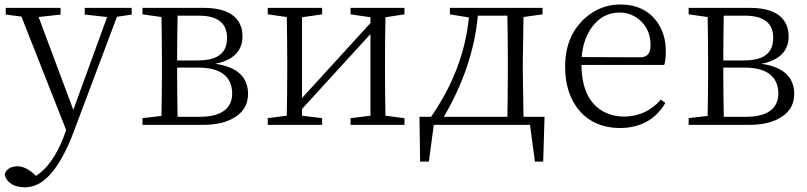

<svg xmlns="http://www.w3.org/2000/svg" viewBox="-29 -545 3524 838"><path d="M545.9 -510.7V-481.4L481.4 -471.7L292 32.2Q205.1 259.8 94.7 271.5Q86.9 272.5 81.1 272.5Q25.4 272.5 1 239.3Q-6.8 227.5 -8.8 215.8Q2 181.6 48.8 180.7Q82 181.6 119.1 213.9L127.9 222.7Q200.2 176.8 248 54.7L259.8 22.5L64.5 -472.7L-3.9 -481.4V-510.7H235.4V-481.4L139.6 -470.7L291 -65.4L438.5 -470.7L340.8 -481.4V-510.7Z M746.1 -35.2H842.8Q983.4 -36.1 984.4 -137.7Q982.4 -249 836.9 -250H744.1V-226.6Q744.1 -144.5 746.1 -35.2ZM840.8 -476.6H746.1Q744.1 -373 744.1 -281.2H835Q943.4 -281.2 959 -351.6Q961.9 -366.2 961.9 -382.8Q960 -475.6 840.8 -476.6ZM592.8 -510.7H858.4Q998 -510.7 1024.4 -423.8Q1029.3 -406.2 1029.3 -386.7Q1029.3 -305.7 944.3 -275.4Q927.7 -269.5 909.2 -266.6Q1052.7 -247.1 1053.7 -135.7Q1053.7 -59.6 978.5 -23.4Q929.7 0 856.4 0H592.8V-29.3L675.8 -39.1Q677.7 -150.4 677.7 -226.6V-284.2Q677.7 -361.3 675.8 -470.7L592.8 -482.4Z M1736.3 -482.4 1653.3 -469.7Q1651.4 -360.4 1651.4 -284.2V-226.6Q1651.4 -149.4 1653.3 -40L1736.3 -29.3V0H1501V-29.3L1587.9 -40V-396.5L1289.1 -69.3V-40L1377 -29.3V0H1139.6V-29.3L1222.7 -40Q1224.6 -149.4 1224.6 -226.6V-284.2Q1224.6 -361.3 1222.7 -470.7L1139.6 -482.4V-510.7H1377V-482.4L1289.1 -469.7V-117.2L1587.9 -444.3V-469.7L1501 -482.4V-510.7H1736.3Z M1908.2 -35.2H2185.5Q2187.5 -144.5 2187.5 -226.6V-284.2Q2187.5 -367.2 2185.5 -476.6H2056.6Q2036.1 -253.9 1908.2 -35.2ZM2255.9 -35.2H2347.7L2341.8 160.2H2305.7L2284.2 0H1864.3L1842.8 160.2H1804.7L1801.8 -35.2H1852.5Q1995.1 -241.2 2017.6 -468.8L1934.6 -482.4V-510.7H2338.9V-482.4L2255.9 -470.7Q2252.9 -306.6 2252.9 -284.2V-226.6Q2252.9 -197.3 2255.9 -35.2Z M2509.8 -295.9 2763.7 -294.9Q2805.7 -294.9 2809.6 -334Q2810.5 -340.8 2810.5 -347.7Q2810.5 -419.9 2757.8 -461.9Q2721.7 -490.2 2674.8 -490.2Q2597.7 -490.2 2549.8 -419.9Q2515.6 -368.2 2509.8 -295.9ZM2870.1 -261.7H2508.8Q2510.7 -102.5 2613.3 -53.7Q2650.4 -36.1 2696.3 -36.1Q2791 -37.1 2855.5 -110.4L2875 -95.7Q2820.3 -2 2710.9 11.7Q2694.3 13.7 2678.7 13.7Q2553.7 13.7 2487.3 -78.1Q2437.5 -148.4 2437.5 -253.9Q2437.5 -388.7 2525.4 -466.8Q2591.8 -525.4 2678.7 -525.4Q2786.1 -525.4 2841.8 -445.3Q2877 -392.6 2877 -322.3Q2877 -282.2 2870.1 -261.7Z M3129.9 -35.2H3226.6Q3367.2 -36.1 3368.2 -137.7Q3366.2 -249 3220.7 -250H3127.9V-226.6Q3127.9 -144.5 3129.9 -35.2ZM3224.6 -476.6H3129.9Q3127.9 -373 3127.9 -281.2H3218.8Q3327.1 -281.2 3342.8 -351.6Q3345.7 -366.2 3345.7 -382.8Q3343.8 -475.6 3224.6 -476.6ZM2976.6 -510.7H3242.2Q3381.8 -510.7 3408.2 -423.8Q3413.1 -406.2 3413.1 -386.7Q3413.1 -305.7 3328.1 -275.4Q3311.5 -269.5 3293 -266.6Q3436.5 -247.1 3437.5 -135.7Q3437.5 -59.6 3362.3 -23.4Q3313.5 0 3240.2 0H2976.6V-29.3L3059.6 -39.1Q3061.5 -150.4 3061.5 -226.6V-284.2Q3061.5 -361.3 3059.6 -470.7L2976.6 -482.4Z"/></svg>

Font: GenYoMin JP Light
Style: Regular
Weight: 300
Version: Version 1.001;PS 1;hotconv 16.6.51;makeotf.lib2.5.65220 DEVE